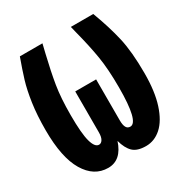

<svg xmlns="http://www.w3.org/2000/svg" viewBox="-165 -823 931 972"><g transform="rotate(-30 300.0 -336.5)"><path d="M589 -304Q589 -197 565.5 -124.5Q542 -52 502 -16Q462 20 412 20Q361 20 336.5 -3.5Q312 -27 299 -75Q268 20 191 20Q109 20 60 -62Q11 -144 11 -304Q11 -391 21 -459.5Q31 -528 46 -577.5Q61 -627 85 -693H217L204 -639Q182 -547 170.5 -476.5Q159 -406 159 -306Q159 -199 172 -152Q185 -105 209 -105Q222 -105 230.5 -119Q239 -133 239 -160V-399H361V-160Q361 -132 368.5 -118.5Q376 -105 392 -105Q441 -105 441 -306Q441 -413 428.5 -488.5Q416 -564 392 -656L383 -693H514Q551 -595 570 -512Q589 -429 589 -304Z"/></g></svg>

Font: Fira Mono
Style: Bold
Weight: 700
Monospace: yes
Designer: Carrois Corporate & Edenspiekermann AG
Foundry: Carrois Corporate GbR & Edenspiekermann AG
Version: Version 3.206